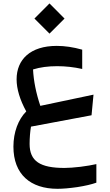

<svg xmlns="http://www.w3.org/2000/svg" viewBox="-20 -853 654 1146"><path d="M364.7 149.4C219.7 149.4 156.7 109.4 156.7 5.9C156.7 -26.9 159.7 -68.4 165 -97.2L526.4 -165L538.1 -288.1L220.7 -221.2C195.3 -296.9 180.7 -369.6 177.2 -438.5C219.2 -451.7 267.1 -458 321.3 -458C370.6 -458 420.4 -452.6 470.7 -441.4V-556.6C416.5 -571.8 366.2 -579.1 318.8 -579.1C161.1 -579.1 79.1 -498 79.1 -379.4C79.1 -322.3 99.1 -256.3 136.7 -188C89.4 -140.6 60.1 -64 60.1 22C60.1 188 162.1 273.9 323.2 273.9C355 273.9 394.5 270.5 441.9 263.7C488.8 256.3 526.4 247.6 555.2 237.3V126.5C529.8 132.3 498 137.7 460 142.6C421.4 147 389.6 149.4 364.7 149.4ZM185.5 -742.2 275.4 -652.3 365.2 -742.2 275.4 -832.5Z"/></svg>

Font: SG Kara
Style: Regular
Weight: 400
Designer: Damoon Khanjanzadeh
Version: Version 1.000